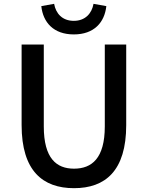

<svg xmlns="http://www.w3.org/2000/svg" viewBox="-20 -970 773 1004"><path d="M367 14C530 14 640 -76 640 -316V-737H528V-309C528 -142 460 -88 367 -88C275 -88 209 -142 209 -309V-737H93V-316C93 -76 204 14 367 14ZM366 -790C472 -790 527 -853 536 -938L469 -950C460 -899 425 -861 366 -861C306 -861 272 -899 263 -950L196 -938C205 -853 260 -790 366 -790Z"/></svg>

Font: ChiuKong Gothic CL Medium
Style: Regular
Weight: 500
Designer: Ryoko NISHIZUKA 西塚涼子 (kana, bopomofo & ideographs); Paul D. Hunt (Latin, Greek & Cyrillic); Sandoll Communications 산돌커뮤니
Foundry: Adobe
Version: Version 1.300